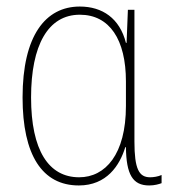

<svg xmlns="http://www.w3.org/2000/svg" viewBox="-20 -557 532 587"><path d="M221 10C306 10 346 -51 363 -107H365C366 -23 386 10 436 10C453 10 466 6 474 3V-22C463 -17 449 -15 439 -15C405 -15 391 -40 391 -124V-527H371L367 -426H365C346 -501 293 -537 224 -537C119 -537 49 -448 49 -259C49 -83 109 10 221 10ZM222 -15C129 -15 75 -97 75 -259C75 -419 127 -512 224 -512C315 -512 365 -436 365 -308V-233C365 -85 302 -15 222 -15Z"/></svg>

Font: Noto Sans Condensed Thin
Style: Regular
Weight: 100
Width: 3
Designer: Monotype Design Team
Foundry: Monotype Imaging Inc.
Version: Version 2.013